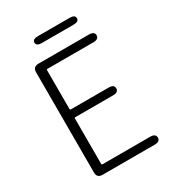

<svg xmlns="http://www.w3.org/2000/svg" viewBox="-205 -979 984 1091"><g transform="rotate(-30 286.5 -433.0)"><path d="M142 0Q106 0 106 -36V-693Q106 -729 142 -729H473Q509 -729 509 -704Q509 -678 473 -678H171Q166 -678 166 -673V-417Q166 -412 171 -412H419Q455 -412 455 -387Q455 -361 419 -361H171Q166 -361 166 -356V-57Q166 -52 171 -52H484Q520 -52 520 -26Q520 0 484 0ZM218 -821Q182 -821 182 -844Q182 -866 218 -866H425Q461 -866 461 -844Q461 -821 425 -821Z"/></g></svg>

Font: Resource Han Rounded CN Light
Style: Regular
Weight: 300
Designer: Cyano Hao (round all glyphs); Ryoko NISHIZUKA 西塚涼子 (kana, bopomofo & ideographs); Paul D. Hunt (Latin, Greek & Cyrillic)
Foundry: Cyano Hao
Version: 0.990